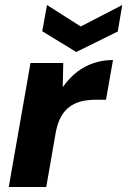

<svg xmlns="http://www.w3.org/2000/svg" viewBox="-20 -748 509 768"><path d="M15 0 102 -496H233L231 -401H232Q258 -437 288.5 -460.5Q319 -484 355.5 -496Q392 -508 432 -508L404 -349H363Q331 -349 305 -342.5Q279 -336 258.5 -321Q238 -306 224 -281Q210 -256 203 -218L165 0ZM469 -728 451 -622 285 -540 149 -623 168 -728 303 -642Z"/></svg>

Font: DM Sans 28pt Black
Style: Italic
Weight: 900
Italic angle: -10°
Version: Version 4.004;gftools[0.9.30]